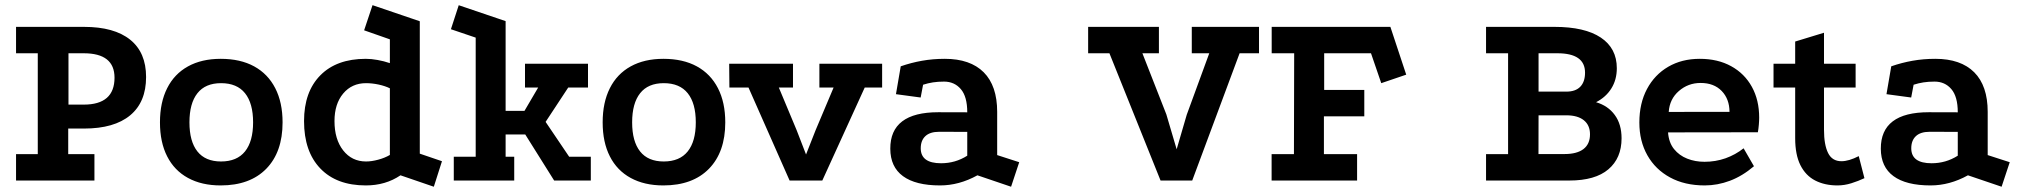

<svg xmlns="http://www.w3.org/2000/svg" viewBox="-20 -692 7744 736"><path d="M302 -589Q417.8 -589 478.9 -539.9Q540 -490.8 540 -396.8Q540 -300.6 478.9 -249.9Q417.8 -199.2 302 -199.2H241.5V-101.2H342V0H41.5V-101.2H124.8V-487.8H41.5V-589ZM301 -291Q419 -291 419 -394.2Q419 -487.8 301 -487.8H242.5V-291Z M826.1 -466.5Q901.5 -466.5 954.4 -437.5Q1007.2 -408.5 1035.2 -353.8Q1063.2 -299.2 1063.2 -222.8Q1063.2 -109.2 1000.8 -45.2Q938.2 18.8 826 18.8Q753 18.8 700.6 -9.9Q648.2 -38.5 620.8 -92.6Q593.2 -146.6 593.2 -223Q593.2 -299.3 620.8 -353.9Q648.2 -408.5 700.6 -437.5Q753 -466.5 826.1 -466.5ZM827.4 -373.2Q767.2 -373.2 736.8 -334.6Q706.2 -296 706.2 -223Q706.2 -150 736.7 -111.5Q767.2 -73 827.3 -73Q888.2 -73 919.2 -111.5Q950.2 -150 950.2 -223Q950.2 -296 919.3 -334.6Q888.4 -373.2 827.4 -373.2Z M1643 23.8 1515.2 -20Q1458 18.8 1382.2 18.8Q1270.2 18.8 1207.9 -46.2Q1145.5 -111.2 1145.5 -227.8Q1145.5 -340 1207.9 -403.2Q1270.2 -466.5 1382.2 -466.5Q1403.2 -466.5 1427.4 -462.1Q1451.5 -457.8 1474.5 -450V-541.2L1375.8 -575.8L1408 -672.2L1589.2 -610.5V-103L1674.2 -74ZM1383.2 -73Q1404.5 -73 1429.6 -79.8Q1454.8 -86.5 1474.5 -98V-353.5Q1457 -362.2 1431.8 -367.8Q1406.5 -373.2 1383.2 -373.2Q1328.8 -373.2 1295.5 -333.4Q1262.2 -293.5 1262.2 -228Q1262.2 -158 1295.5 -115.5Q1328.8 -73 1383.2 -73Z M1738.5 -672 1918.2 -611V-267H1990.5L2043 -356.5H1992.5V-447.8H2234V-356.5H2158.2L2071.5 -224.8L2161.8 -91.2H2244.8V0H2104.2L1993.5 -176.5H1918.2V-91.2H1951.2V0H1719.5V-91.2H1803.5V-547.8L1708.5 -580Z M2523.1 -466.5Q2598.5 -466.5 2651.4 -437.5Q2704.2 -408.5 2732.2 -353.8Q2760.2 -299.2 2760.2 -222.8Q2760.2 -109.2 2697.8 -45.2Q2635.2 18.8 2523 18.8Q2450 18.8 2397.6 -9.9Q2345.2 -38.5 2317.8 -92.6Q2290.2 -146.6 2290.2 -223Q2290.2 -299.3 2317.8 -353.9Q2345.2 -408.5 2397.6 -437.5Q2450 -466.5 2523.1 -466.5ZM2524.4 -373.2Q2464.2 -373.2 2433.8 -334.6Q2403.2 -296 2403.2 -223Q2403.2 -150 2433.7 -111.5Q2464.2 -73 2524.3 -73Q2585.2 -73 2616.2 -111.5Q2647.2 -150 2647.2 -223Q2647.2 -296 2616.3 -334.6Q2585.4 -373.2 2524.4 -373.2Z M2775.2 -447.8H3019.8V-356.5H2965.5L3033.8 -193L3069.8 -99.8L3106.5 -193L3175.5 -356.5H3121V-447.8H3361.5V-356.5H3294.8L3132.2 0H3006.8L2849.2 -356.5H2776Z M3726.8 -20Q3656.5 18.8 3583.5 18.8Q3489.8 18.8 3441.4 -16.8Q3393 -52.2 3392.8 -121.8Q3392.2 -261.8 3576.8 -261.8L3687.8 -261.5Q3687.8 -321.8 3663.1 -350.5Q3638.5 -379.2 3598.8 -379.2Q3575.5 -379.2 3556.2 -376.2Q3537 -373.2 3518.5 -367.2L3509.2 -318.2L3414.5 -331L3432.8 -437.8Q3473 -451.8 3514.4 -459.1Q3555.8 -466.5 3601.8 -466.5Q3699.2 -466.5 3750.9 -414.9Q3802.5 -363.2 3802.5 -263.2V-97.5L3887 -70.2L3855.8 23.8ZM3579.8 -186.8Q3545 -186.8 3527.2 -170.1Q3509.5 -153.5 3509.5 -123.5Q3509.5 -66.2 3587.5 -66.2Q3642.2 -66.2 3687.8 -95.2V-186.5Z M4151.2 -589H4422.5V-487.8H4359.2L4451 -253.5L4490.5 -119.8L4529.2 -252.2L4615.5 -487.8H4548.5V-589H4806.2V-487.8H4731.8L4550.2 0H4428.8L4232.8 -487.8H4151.2Z M4854.8 -589H5309.8L5370.5 -405.8L5274.8 -373.2L5235.5 -487.8H5056V-347.2H5209.8V-246H5055V-101.2H5182.2V0H4854.5V-101.2H4940.1L4941 -487.8H4854.8Z M5676.5 0V-101.2H5761V-487.8H5676.5V-589H5939Q6055 -589 6116.4 -548Q6177.8 -507 6177.8 -430.5Q6177.8 -386.5 6156.9 -353Q6136 -319.5 6098.2 -300.2Q6144 -286.8 6170 -251.2Q6196 -215.8 6196 -161.8Q6196 -85.8 6145.4 -42.9Q6094.8 0 5996 0ZM5877.5 -101.5H5977.8Q6024.8 -101.5 6049.9 -120.6Q6075 -139.8 6075 -177.2Q6075 -212 6051.4 -231Q6027.8 -250 5983.8 -250H5877.8ZM5877.8 -340.8H5984.8Q6019.5 -340.8 6037.8 -359.6Q6056 -378.5 6056 -413.5Q6056 -487.8 5950 -487.8H5877.8Z M6703.5 -54.8Q6659 -17 6611.4 0.9Q6563.8 18.8 6514.8 18.8Q6438 18.8 6381.9 -11.8Q6325.8 -42.2 6295 -96.6Q6264.2 -151 6264.2 -222.5Q6264.2 -296 6293.5 -350.9Q6322.8 -405.8 6374.9 -436.1Q6427 -466.5 6495.8 -466.5Q6565 -466.5 6616.2 -438.2Q6667.5 -410 6695.5 -359.2Q6723.5 -308.5 6723.5 -241Q6723.5 -229 6722.2 -213.9Q6721 -198.8 6718.5 -185L6374.2 -184.5Q6377 -145.5 6397.1 -120.6Q6417.2 -95.8 6447.8 -83.8Q6478.2 -71.8 6514 -71.8Q6556.2 -71.8 6594.4 -85.2Q6632.5 -98.8 6663.8 -123.5ZM6609.8 -263.2Q6609.5 -312.5 6579.9 -343.2Q6550.2 -374 6499 -374Q6451.2 -374 6415.8 -343.2Q6380.2 -312.5 6376.8 -263Z M7023.5 18.8Q6974.8 18.8 6938.1 -0.1Q6901.5 -19 6881.5 -59Q6861.5 -99 6861.5 -162.5V-356.5H6778.5V-447.8H6861.5V-532.8L6972 -566.5V-447.8H7093.2V-356.5H6972V-194.5Q6972 -137.2 6987.6 -105.6Q7003.2 -74 7039 -74Q7067 -74 7105.2 -93.5L7127 -9Q7103.8 2 7077 10.4Q7050.2 18.8 7023.5 18.8Z M7523.8 -20Q7453.5 18.8 7380.5 18.8Q7286.8 18.8 7238.4 -16.8Q7190 -52.2 7189.8 -121.8Q7189.2 -261.8 7373.8 -261.8L7484.8 -261.5Q7484.8 -321.8 7460.1 -350.5Q7435.5 -379.2 7395.8 -379.2Q7372.5 -379.2 7353.2 -376.2Q7334 -373.2 7315.5 -367.2L7306.2 -318.2L7211.5 -331L7229.8 -437.8Q7270 -451.8 7311.4 -459.1Q7352.8 -466.5 7398.8 -466.5Q7496.2 -466.5 7547.9 -414.9Q7599.5 -363.2 7599.5 -263.2V-97.5L7684 -70.2L7652.8 23.8ZM7376.8 -186.8Q7342 -186.8 7324.2 -170.1Q7306.5 -153.5 7306.5 -123.5Q7306.5 -66.2 7384.5 -66.2Q7439.2 -66.2 7484.8 -95.2V-186.5Z"/></svg>

Font: Podkova VF Beta
Style: Regular
Weight: 400
Designer: Ilya Yudin
Foundry: Cyreal (www.cyreal.org)
Version: Version 2.100